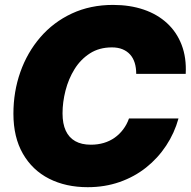

<svg xmlns="http://www.w3.org/2000/svg" viewBox="-20 -759 785 790"><path d="M340.8 11.2Q251 11.2 182.1 -23.7Q113.3 -58.6 74.2 -126.5Q35.2 -194.3 35.2 -291Q35.2 -381.8 63.7 -462.6Q92.3 -543.5 146 -605.7Q199.7 -668 275.6 -703.4Q351.6 -738.8 445.3 -738.8Q514.6 -738.8 571.3 -719.5Q627.9 -700.2 667.7 -663.3Q707.5 -626.5 727.5 -574Q747.6 -521.5 744.1 -455.1H540.5Q540.5 -480.5 534.2 -500.7Q527.8 -521 515.1 -534.9Q502.4 -548.8 483.9 -556.4Q465.3 -564 440.4 -564Q388.2 -564 349.9 -539.3Q311.5 -514.6 286.6 -474.4Q261.7 -434.1 249.5 -386.2Q237.3 -338.4 237.3 -292.5Q237.3 -250 250.5 -221.4Q263.7 -192.9 289.6 -178.2Q315.4 -163.6 354 -163.6Q382.3 -163.6 407 -170.9Q431.6 -178.2 451.7 -192.4Q471.7 -206.5 486.8 -226.6Q502 -246.6 510.7 -271.5H714.4Q697.8 -211.4 663.6 -159.7Q629.4 -107.9 581.1 -69.6Q532.7 -31.2 471.9 -10Q411.1 11.2 340.8 11.2Z"/></svg>

Font: Inter 28pt Black
Style: Italic
Weight: 900
Italic angle: -9.3988°
Designer: Rasmus Andersson
Foundry: rsms
Version: Version 4.001;git-66647c0bb